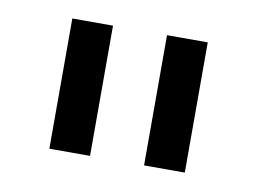

<svg xmlns="http://www.w3.org/2000/svg" viewBox="-42 -783 487 363"><g transform="rotate(10 201.5 -602.0)"><path d="M149.1 -727.3V-477.3H71V-727.3ZM331 -727.3V-477.3H252.8V-727.3Z"/></g></svg>

Font: Inter Zeller
Style: Regular
Weight: 400
Designer: Rasmus Andersson; Joe Bland
Foundry: zeller
Version: Version 3.015;git-dec3a8cb1